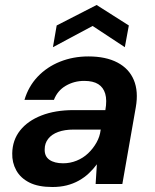

<svg xmlns="http://www.w3.org/2000/svg" viewBox="-20 -737 620 769"><path d="M190 12Q133 12 97.5 -6Q62 -24 45 -55Q28 -86 29 -123Q30 -176 60.5 -214.5Q91 -253 146 -274.5Q201 -296 275 -296H402Q409 -336 401.5 -361.5Q394 -387 373.5 -400Q353 -413 317 -413Q277 -413 243.5 -393.5Q210 -374 196 -337H78Q94 -391 131 -430Q168 -469 220.5 -490Q273 -511 334 -511Q404 -511 450.5 -486.5Q497 -462 516 -416.5Q535 -371 524 -308L470 0H363L368 -79Q354 -60 336 -43Q318 -26 295.5 -13.5Q273 -1 247 5.5Q221 12 190 12ZM233 -83Q261 -83 287 -93.5Q313 -104 333 -123Q353 -142 366.5 -166Q380 -190 383 -216L384 -218H274Q239 -218 213 -208.5Q187 -199 173 -181Q159 -163 159 -139Q158 -111 178 -97Q198 -83 233 -83ZM192 -548 207 -635 367 -717 496 -635 480 -548 351 -633Z"/></svg>

Font: DM Sans 20pt SemiBold
Style: Italic
Weight: 600
Italic angle: -10°
Version: Version 4.004;gftools[0.9.30]